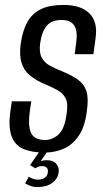

<svg xmlns="http://www.w3.org/2000/svg" viewBox="-20 -612 419 779"><path d="M161 7Q107 7 73 -8.5Q39 -24 26 -62Q13 -100 23 -167L28 -201H107L101 -162Q95 -115 100.5 -89.5Q106 -64 122 -54Q138 -44 162 -44Q193 -44 217.5 -66.5Q242 -89 250 -148Q257 -191 246.5 -212.5Q236 -234 212 -247Q188 -260 150 -276Q120 -290 98 -309Q76 -328 67 -358.5Q58 -389 64 -435Q72 -489 91.5 -523.5Q111 -558 146.5 -575Q182 -592 237 -592Q309 -592 343 -557.5Q377 -523 368 -459L359 -392Q340 -392 320.5 -392Q301 -392 283 -392L289 -438Q296 -485 281.5 -508Q267 -531 230 -531Q190 -531 170 -508Q150 -485 143 -437Q138 -401 148.5 -380Q159 -359 180 -347Q201 -335 229 -324Q271 -307 296.5 -288.5Q322 -270 331 -241Q340 -212 332 -158Q324 -97 299 -60.5Q274 -24 238 -8.5Q202 7 161 7ZM132 147Q115 147 102 141.5Q89 136 82 132L97 105Q102 109 113 113Q124 117 133 117Q152 117 162.5 108.5Q173 100 174 88Q178 62 149 62Q142 62 135.5 64.5Q129 67 123 71L102 58L142 0H174L140 49L135 46Q142 42 151.5 40Q161 38 170 38Q197 38 209 53.5Q221 69 218 87Q215 113 192 130Q169 147 132 147Z"/></svg>

Font: Alumni Sans Medium
Style: Italic
Weight: 500
Italic angle: -8°
Designer: Robert E. Leuschke
Foundry: Robert E. Leuschke
Version: Version 1.016